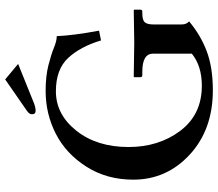

<svg xmlns="http://www.w3.org/2000/svg" viewBox="-72 -788 870 767"><g transform="rotate(-90 363.5 -405.0)"><path d="M429.2 -819.8 491.2 -768.1 347.2 -710Q319.3 -697.8 304.2 -698.2Q290 -698.2 290 -712.9Q290 -724.1 305.2 -733.9ZM648.9 -229V-113.8Q648.9 -95.7 661.1 -85Q605 -38.1 540.5 -14.2Q476.1 9.8 386.2 9.8Q229 9.8 128.9 -82.5Q28.8 -174.8 28.8 -308.1Q28.8 -414.1 80.8 -495.6Q132.8 -577.1 212.4 -617.7Q292 -658.2 382.8 -658.2Q441.9 -658.2 485.4 -647.2Q528.8 -636.2 555.9 -625Q583 -613.8 602.1 -613.8Q605 -546.9 624 -444.8L585 -437Q560.1 -520 514.6 -568.6Q469.2 -617.2 381.8 -617.2Q289.1 -617.2 224.1 -535.2Q159.2 -453.1 159.2 -327.1Q159.2 -206.1 224.1 -120.1Q289.1 -34.2 403.8 -34.2Q482.9 -34.2 532.2 -74.2V-229Q532.2 -272 460 -272H445.8Q438 -272 438 -280.8V-304.2L439.9 -306.2Q537.1 -304.2 576.2 -304.2L706.1 -306.2L708 -304.2V-280.8Q708 -272 700.2 -272H693.8Q666 -272 657.5 -262Q648.9 -252 648.9 -229Z"/></g></svg>

Font: Linux Libertine
Style: Semibold
Weight: 600
Designer: Philipp H. Poll
Foundry: Philipp H. Poll
Version: Version 5.1.2 ; ttfautohint (v0.9)